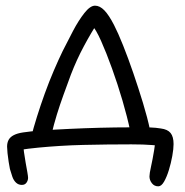

<svg xmlns="http://www.w3.org/2000/svg" viewBox="-20 -516 652 677"><path d="M89 -30Q98 -65 110.5 -105Q123 -145 138 -186.5Q153 -228 169.5 -266.5Q186 -305 201 -336Q218 -370 237.5 -407Q257 -444 277.5 -470Q298 -496 315 -496Q332 -496 348 -479.5Q364 -463 382 -428Q396 -401 414 -356Q432 -311 450 -258.5Q468 -206 484 -153.5Q500 -101 509 -58L439 -55Q429 -103 412 -161Q395 -219 375 -274.5Q355 -330 336.5 -371.5Q318 -413 304 -427L327 -440Q302 -402 276 -353.5Q250 -305 230 -253Q216 -215 203.5 -180.5Q191 -146 180.5 -112Q170 -78 161 -40ZM538 141Q524 141 515.5 130Q507 119 507 106Q507 96 512.5 71.5Q518 47 523.5 13.5Q529 -20 529 -55L561 0Q547 -2 517 -4.5Q487 -7 443 -7Q401 -7 358 -6.5Q315 -6 273.5 -5Q232 -4 192 -1.5Q152 1 115.5 4.5Q79 8 47 13L62 -13Q62 1 64.5 20Q67 39 70.5 58Q74 77 76.5 91.5Q79 106 79 111Q79 120 73.5 128Q68 136 57 136Q45 136 36.5 128Q28 120 23.5 107Q19 94 15 80Q13 70 10.5 54.5Q8 39 6.5 24Q5 9 5 1Q5 -13 10.5 -23Q16 -33 28.5 -39.5Q41 -46 61 -49Q86 -53 128.5 -56Q171 -59 223.5 -61.5Q276 -64 332 -65.5Q388 -67 440 -67Q457 -67 475 -67Q493 -67 511 -66.5Q529 -66 547 -63Q571 -60 581.5 -47Q592 -34 592 -8Q592 9 587.5 34Q583 59 575.5 83.5Q568 108 558.5 124.5Q549 141 538 141Z"/></svg>

Font: Shantell Sans Light
Style: Regular
Weight: 300
Designer: Stephen Nixon, Anya Danilova, Shantell Martin
Foundry: Arrow Type
Version: Version 1.011;[c5ecc13dd]